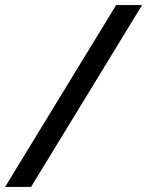

<svg xmlns="http://www.w3.org/2000/svg" viewBox="-25 -734 578 754"><path d="M431 -714H533L97 0H-5Z"/></svg>

Font: Prompt
Style: Italic
Weight: 400
Italic angle: -12°
Designer: Katatrad Team
Foundry: CadsonDemak
Version: Version 1.001